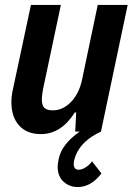

<svg xmlns="http://www.w3.org/2000/svg" viewBox="-20 -532 538 776"><path d="M352 120 390 169Q348 224 294 224Q261 224 237 202.5Q213 181 213 141Q213 133 217 111Q229 51 302 0H284L288 -78L282 -77Q227 10 145 10Q89 10 57.5 -24.5Q26 -59 26 -119Q26 -143 32 -170L105 -512H226L154 -172Q149 -144 149 -131Q149 -106 159.5 -96Q170 -86 193 -86Q234 -86 266.5 -119.5Q299 -153 311 -207L375 -512H496L388 0Q310 36 286 96Q278 117 278 130Q278 154 298 154Q311 154 326 144.5Q341 135 352 120Z"/></svg>

Font: Decalotype SemiBold Italic
Style: Regular
Weight: 600
Italic angle: -12°
Designer: Alfredo Marco Pradil
Foundry: Alfredo Marco Pradil
Version: Version 1.0